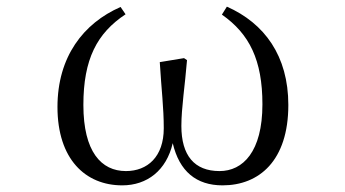

<svg xmlns="http://www.w3.org/2000/svg" viewBox="-20 -543 1040 578"><path d="M348 15C423 15 481 -30 500 -112C520 -27 571 15 650 15C760 15 848 -59 848 -227C848 -375 776 -473 663 -523L648 -499C731 -441 770 -362 770 -229C770 -86 711 -28 641 -28C565 -28 526 -75 526 -164C526 -218 537 -287 543 -362L534 -368L461 -356C466 -273 473 -219 473 -157C473 -71 424 -28 359 -28C285 -28 231 -86 231 -227C231 -365 272 -443 358 -500L343 -522C231 -473 153 -372 153 -221C153 -64 237 15 348 15Z"/></svg>

Font: Harano Aji Mincho CN
Style: Regular
Weight: 400
Foundry: Masamichi Hosoda
Version: HaranoAjiMinchoCN-Regular version 20230610;ttx 4.39.4